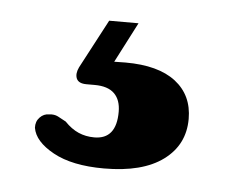

<svg xmlns="http://www.w3.org/2000/svg" viewBox="-31 -41 376 303"><g transform="rotate(5 157.0 110.5)"><path d="M131 -6.5H177.5L138 70L106 62.5Q117 59.5 130 58.2Q143 57 162.5 57Q214.5 57 242 78.2Q269.5 99.5 269.5 137Q269.5 178 236.8 202.2Q204 226.5 143 226.5Q92.5 226.5 62.5 210Q32.5 193.5 29 172Q28.5 162 34.8 155.5Q41 149 49.5 149Q57.5 148 63.5 151Q69.5 154 76.5 158Q87 169 98.5 174Q110 179 123.5 179Q158.5 179 158.5 135.5Q158.5 116.5 148.2 106.5Q138 96.5 117 96.5H104Q91.5 96.5 88.2 89Q85 81.5 90 71Z"/></g></svg>

Font: Fraunces ExtraBold
Style: Regular
Weight: 800
Version: Version 1.000;[b76b70a41]